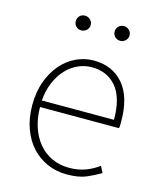

<svg xmlns="http://www.w3.org/2000/svg" viewBox="-112 -814 751 907"><g transform="rotate(15 263.5 -360.5)"><path d="M300 13Q250 13 206 -6Q162 -25 129.5 -60Q97 -95 78 -146.5Q59 -198 59 -262Q59 -327 78 -378.5Q97 -430 128.5 -466Q160 -502 201 -521Q242 -540 286 -540Q378 -540 431.5 -477.5Q485 -415 485 -297Q485 -289 485 -280Q485 -271 483 -262H97Q97 -210 111.5 -165.5Q126 -121 153 -88.5Q180 -56 218 -38Q256 -20 302 -20Q347 -20 382 -33Q417 -46 447 -68L463 -37Q433 -19 396 -3Q359 13 300 13ZM450 -294Q450 -402 405.5 -454.5Q361 -507 286 -507Q251 -507 218.5 -492.5Q186 -478 160.5 -450.5Q135 -423 118 -383.5Q101 -344 97 -294ZM191 -662Q175 -662 165 -672.5Q155 -683 155 -698Q155 -713 165 -723.5Q175 -734 191 -734Q206 -734 217 -723.5Q228 -713 228 -698Q228 -683 217 -672.5Q206 -662 191 -662ZM382 -662Q366 -662 355.5 -672.5Q345 -683 345 -698Q345 -713 355.5 -723.5Q366 -734 382 -734Q396 -734 407 -723.5Q418 -713 418 -698Q418 -683 407 -672.5Q396 -662 382 -662Z"/></g></svg>

Font: Kinto Sans Thin
Style: Regular
Weight: 100
Designer: Authors: Ryoko NISHIZUKA  (kana & ideographs); Paul D. Hunt (Latin, Greek & Cyrillic); Wenlong ZHANG  (bopomofo); Sandol
Foundry: Adobe Systems Incorporated, ookami Inc.
Version: Version 0.001